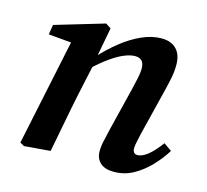

<svg xmlns="http://www.w3.org/2000/svg" viewBox="-81 -591 753 697"><g transform="rotate(15 295.5 -242.5)"><path d="M63 8 47 -1 135 -420 170 -396 45 -407 51 -444 236 -499 256 -486 232 -358V-350L203 -216Q192 -163 182 -109Q172 -55 161 0ZM401 14Q368 14 350.5 -2Q333 -18 333 -45Q333 -65 338 -86Q343 -107 349 -134L388 -292Q394 -317 398.5 -338Q403 -359 403 -373Q403 -394 394 -403Q385 -412 369 -412Q351 -412 328 -402.5Q305 -393 277.5 -373.5Q250 -354 217 -323L214 -367H224Q259 -406 296 -435.5Q333 -465 371 -482Q409 -499 445 -499Q481 -499 501 -478.5Q521 -458 521 -419Q521 -396 516.5 -372.5Q512 -349 506 -325L461 -143Q457 -124 454 -110.5Q451 -97 451 -88Q451 -78 455.5 -72.5Q460 -67 469 -67Q486 -67 507 -83.5Q528 -100 553 -134L583 -113Q564 -82 536 -52.5Q508 -23 474.5 -4.5Q441 14 401 14Z"/></g></svg>

Font: Source Serif 4 18pt SemiBold
Style: Italic
Weight: 600
Italic angle: -12°
Designer: Frank Grießhammer
Foundry: Adobe Systems Incorporated
Version: Version 4.004;hotconv 1.0.116;makeotfexe 2.5.65601